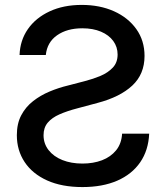

<svg xmlns="http://www.w3.org/2000/svg" viewBox="-20 -758 683 790"><path d="M319.3 11.7Q234.4 11.7 173.8 -15.6Q113.3 -43 81.3 -91.3Q49.3 -139.6 49.3 -201.7Q49.3 -249.5 67.4 -283.7Q85.4 -317.9 116 -341.8Q146.5 -365.7 183.8 -381.3Q221.2 -397 259.8 -406.2L331.1 -424.8Q363.3 -433.1 393.6 -445.8Q423.8 -458.5 443.8 -479.5Q463.9 -500.5 463.9 -533.7Q463.9 -564.9 446 -589.4Q428.2 -613.8 395.5 -627.7Q362.8 -641.6 318.8 -641.6Q255.9 -641.6 214.8 -612.8Q173.8 -584 168.5 -531.7H60.5Q62.5 -591.8 94.7 -638.2Q127 -684.6 184.1 -711.2Q241.2 -737.8 316.4 -737.8Q390.6 -737.8 449 -711.7Q507.3 -685.5 541 -638.2Q574.7 -590.8 574.7 -527.8Q574.7 -453.1 524.4 -406Q474.1 -358.9 381.3 -334.5L297.4 -312Q256.3 -301.3 225.1 -287.6Q193.8 -273.9 176.5 -253.4Q159.2 -232.9 159.2 -201.7Q159.2 -167 179.9 -140.4Q200.7 -113.8 236.8 -99.4Q272.9 -85 319.3 -85Q363.8 -85 399.7 -98.6Q435.5 -112.3 457.8 -139.6Q480 -167 482.4 -208H593.8Q590.8 -139.6 556.9 -90.3Q522.9 -41 462.4 -14.6Q401.9 11.7 319.3 11.7Z"/></svg>

Font: Inter 17pt Medium
Style: Regular
Weight: 500
Version: Version 4.001;git-66647c0bb